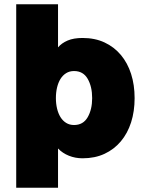

<svg xmlns="http://www.w3.org/2000/svg" viewBox="-20 -730 684 900"><path d="M56 150V-710H252V-508Q269 -528 297 -540Q325 -552 367 -552Q425 -552 470 -531Q515 -510 546.5 -472.5Q578 -435 594.5 -383.5Q611 -332 611 -270Q611 -208 594.5 -156.5Q578 -105 546.5 -67.5Q515 -30 470 -9Q425 12 367 12Q333 12 303 0Q273 -12 252 -34V150ZM327 -144Q370 -144 391 -180.5Q412 -217 412 -270Q412 -324 391 -360.5Q370 -397 327 -397Q306 -397 290 -387Q274 -377 263.5 -360Q253 -343 247.5 -320Q242 -297 242 -270Q242 -244 247.5 -221Q253 -198 263.5 -181Q274 -164 290 -154Q306 -144 327 -144Z"/></svg>

Font: Geist Black
Style: Regular
Weight: 400
Designer: Basement.studio, Andrés Briganti, Mateo Zaragoza
Foundry: Basement.studio, Vercel, Andrés Briganti, Guido Ferreyra, Mateo Zaragoza
Version: Version 1.401